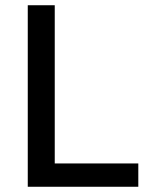

<svg xmlns="http://www.w3.org/2000/svg" viewBox="-20 -713 567 733"><path d="M86 0V-693H189V-89H508V0Z"/></svg>

Font: Ubuntu Sans Medium
Style: Regular
Weight: 500
Designer: Dalton Maag Ltd
Foundry: Dalton Maag Ltd
Version: Version 1.006; ttfautohint (v1.8.4.7-5d5b)